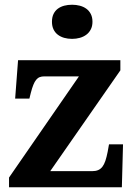

<svg xmlns="http://www.w3.org/2000/svg" viewBox="-20 -790 569 810"><path d="M368.2 -67.9Q383.3 -67.9 393.8 -72.3Q404.3 -76.7 411.9 -86.4Q419.4 -96.2 424.6 -111.6Q429.7 -127 434.1 -148.9L439.9 -181.2H499L494.1 0H18.1V-41L313 -467.8H167Q155.8 -467.8 147.5 -464.6Q139.2 -461.4 132.6 -453.4Q126 -445.3 120.6 -431.9Q115.2 -418.5 109.9 -397.9L104 -374H43.9L56.2 -536.1H487.8V-493.2L191.9 -67.9ZM199.2 -698.2Q199.2 -717.3 205.8 -731Q212.4 -744.6 223.9 -753.2Q235.4 -761.7 250.7 -765.9Q266.1 -770 284.2 -770Q301.3 -770 316.9 -765.9Q332.5 -761.7 344.2 -753.2Q356 -744.6 363 -731Q370.1 -717.3 370.1 -698.2Q370.1 -679.7 363 -666Q356 -652.3 344.2 -643.6Q332.5 -634.8 316.9 -630.4Q301.3 -626 284.2 -626Q266.1 -626 250.7 -630.4Q235.4 -634.8 223.9 -643.6Q212.4 -652.3 205.8 -666Q199.2 -679.7 199.2 -698.2Z"/></svg>

Font: Droid Serif
Style: Bold
Weight: 700
Designer: Monotype Design team
Foundry: Monotype Imaging Inc.
Version: Version 1.03